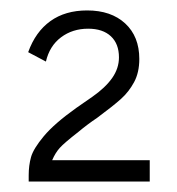

<svg xmlns="http://www.w3.org/2000/svg" viewBox="-20 -549 340 368"><path d="M126 -342Q132 -346 157 -363.5Q182 -381 195 -399.5Q208 -418 208 -439Q208 -465 192.5 -479.5Q177 -494 149 -494Q119 -494 97 -477.5Q75 -461 68 -431L34 -449Q48 -488 76.5 -508.5Q105 -529 147 -529Q193 -529 220 -504Q247 -479 247 -436Q247 -410 237 -391.5Q227 -373 212 -359.5Q197 -346 166 -323Q148 -311 130 -296Q103 -275 94.5 -265.5Q86 -256 80 -242H267V-201H35V-213Q35 -232 39.5 -248Q44 -264 64 -288Q84 -312 126 -342Z"/></svg>

Font: Bellota Text Light
Style: Regular
Weight: 300
Designer: Kemie Guaida
Foundry: Kemie Guaida
Version: Version 4.001